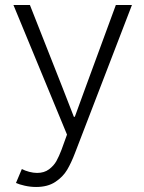

<svg xmlns="http://www.w3.org/2000/svg" viewBox="-20 -535 574 768"><path d="M43.9 196.8 67.4 141.1Q80.1 147.9 96.9 152.3Q113.8 156.7 128.4 156.7Q156.7 156.7 176 142.3Q195.3 127.9 205.8 108.9Q216.3 89.8 226.1 64L248 3.4L33.7 -515.1H99.6L227.5 -190.9L275.4 -67.9H279.3L324.2 -190.9L443.4 -515.1H507.8L279.8 77.6Q265.1 116.2 248.5 144.3Q231.9 172.4 201.4 192.6Q170.9 212.9 124.5 212.9Q101.6 212.9 78.9 207.8Q56.2 202.6 43.9 196.8Z"/></svg>

Font: Reddit Sans Light
Style: Regular
Weight: 300
Designer: Stephen Hutchings
Foundry: Reddit
Version: Version 1.013